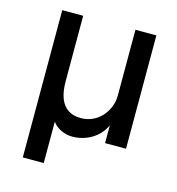

<svg xmlns="http://www.w3.org/2000/svg" viewBox="-103 -614 792 859"><g transform="rotate(15 293.0 -184.0)"><path d="M80 157V-525H177V-222Q177 -175 189 -143.5Q201 -112 225 -96Q249 -80 284 -80Q313 -80 337.5 -91Q362 -102 380 -121.5Q398 -141 408.5 -166.5Q419 -192 419 -222V-525H516V0H419V-114L426 -100Q414 -64 390 -39.5Q366 -15 334.5 -2.5Q303 10 269 10Q248 10 227.5 2.5Q207 -5 191.5 -18.5Q176 -32 170 -49L177 -62V157Z"/></g></svg>

Font: Our Lexend
Style: Regular
Weight: 400
Designer: Bonnie Shaver-Troup, Thomas Jockin
Foundry: Lexend
Version: Version 1.007